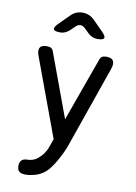

<svg xmlns="http://www.w3.org/2000/svg" viewBox="-107 -853 813 1149"><g transform="rotate(10 300.0 -278.0)"><path d="M447 -528Q451 -539 460 -544.5Q469 -550 486 -550Q509 -550 520.5 -541Q532 -532 532 -514Q532 -507 530.5 -499.5Q529 -492 526 -483L354 10Q347 31 334.5 57.5Q322 84 307 110.5Q292 137 274.5 160Q257 183 238 196Q215 213 185 221Q155 229 130 229Q104 229 92 218.5Q80 208 80 185V184Q80 162 91.5 150.5Q103 139 127 139Q143 139 159.5 133.5Q176 128 190 116Q204 104 213.5 92.5Q223 81 230 68.5Q237 56 242 42Q247 28 253 11ZM85 -483Q82 -491 80 -499Q78 -507 78 -515Q78 -533 89.5 -541.5Q101 -550 124 -550Q141 -550 150 -544.5Q159 -539 163 -528L335 -62L272 23ZM186 -645Q153 -645 148 -657Q143 -669 166 -692L229 -755Q244 -770 261.5 -777.5Q279 -785 300 -785Q321 -785 339 -777.5Q357 -770 372 -755L434 -693Q458 -669 453 -657Q448 -645 414 -645Q397 -645 382.5 -651Q368 -657 356 -669L329 -695Q315 -709 300 -709Q285 -709 271 -695L243 -668Q231 -657 217 -651Q203 -645 186 -645Z"/></g></svg>

Font: Maple Mono
Style: Regular
Weight: 400
Monospace: yes
Designer: subframe7536
Version: Version 7.300